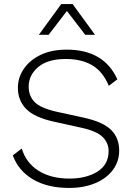

<svg xmlns="http://www.w3.org/2000/svg" viewBox="-20 -914 659 944"><path d="M308 -670Q491 -670 557 -524L515 -492Q486 -562 433.5 -593Q381 -624 304 -624Q215 -624 168 -584.5Q121 -545 121 -488Q121 -442 150.5 -412Q180 -382 261 -364L390 -336Q486 -315 526 -275.5Q566 -236 566 -174Q566 -120 535 -78.5Q504 -37 448.5 -13.5Q393 10 319 10Q213 10 141.5 -32.5Q70 -75 43 -150L87 -184Q108 -113 169.5 -74.5Q231 -36 321 -36Q405 -36 459.5 -70.5Q514 -105 514 -171Q514 -212 484 -241Q454 -270 380 -286L244 -316Q149 -337 108.5 -378.5Q68 -420 68 -482Q68 -533 97 -575.5Q126 -618 179.5 -644Q233 -670 308 -670ZM447 -743H399L309 -860L219 -743H171L281 -894H337Z"/></svg>

Font: Work Sans Light
Style: Regular
Weight: 300
Designer: Wei Huang
Foundry: Wei Huang
Version: Version 2.012; ttfautohint (v1.8.3)